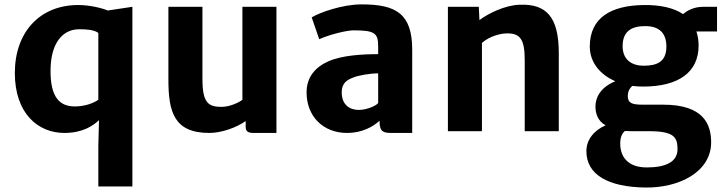

<svg xmlns="http://www.w3.org/2000/svg" viewBox="-20 -587 3236 859"><path d="M46.4 -260.3C46.4 -79.6 149.9 7.8 268.1 7.8C349.1 7.8 396 -23.9 422.9 -49.3L419.9 67.9V247.1H572.3V-556.6L462.4 -540C434.6 -551.3 381.3 -564.5 329.6 -564.5C160.2 -564.5 46.4 -445.3 46.4 -260.3ZM314.9 -110.8C249 -110.8 205.1 -148.9 206.1 -272.9C207 -396.5 261.7 -456.1 334 -456.1C367.7 -456.1 399.9 -454.1 419.9 -439.9V-140.6C397 -124.5 357.4 -110.8 314.9 -110.8Z M733.4 -231.4C733.4 -88.4 757.3 7.8 916.5 7.8C970.7 7.8 1038.1 -16.1 1079.1 -45.4V-20.5C1079.1 3.4 1092.3 7.8 1116.2 7.8H1216.8V-556.6H1064.5V-140.6C1047.9 -127.4 1006.8 -108.9 971.2 -108.9C912.6 -108.9 885.7 -126 885.7 -232.9V-556.6H733.4Z M1351.6 -173.3C1351.6 -68.4 1423.8 7.8 1533.2 7.8C1599.1 7.8 1648.4 -19.5 1678.2 -46.9V-43C1678.2 5.4 1698.2 7.8 1735.4 7.8H1824.2V-363.8C1824.2 -525.4 1752.9 -567.4 1598.1 -567.4C1510.3 -567.4 1410.2 -530.8 1374.5 -509.3L1408.2 -411.6C1455.6 -433.1 1531.7 -451.2 1561.5 -451.2C1655.8 -451.2 1671.9 -439.5 1671.9 -379.9V-344.7C1601.6 -344.7 1510.3 -339.8 1448.7 -312.5C1388.7 -285.6 1351.6 -240.7 1351.6 -173.3ZM1508.8 -174.3C1508.8 -215.8 1534.2 -230 1557.1 -238.8C1580.1 -249.5 1635.3 -258.8 1671.9 -258.8V-126C1661.6 -112.8 1619.6 -95.2 1585.4 -95.2C1542 -95.2 1508.8 -120.1 1508.8 -174.3Z M1983.9 0H2136.2V-395C2169.9 -424.8 2217.3 -437 2245.6 -437.5C2309.6 -439.5 2327.6 -408.2 2327.6 -316.4V0H2480V-349.1C2480 -512.2 2423.8 -569.8 2306.2 -565.9C2237.8 -564 2162.6 -525.4 2125 -497.1L2122.1 -556.6H1983.9Z M2603.5 89.4C2603.5 194.3 2700.2 250 2868.2 252C3019.5 253.9 3161.6 181.6 3161.6 49.8C3161.6 -29.8 3128.9 -118.7 2947.3 -118.7H2854.5C2808.1 -118.7 2788.6 -125.5 2788.6 -157.7C2788.6 -174.3 2795.4 -191.4 2809.1 -202.6C2824.7 -200.7 2840.8 -199.7 2857.9 -199.7C3014.2 -199.7 3105.5 -262.7 3105.5 -382.8C3105.5 -406.2 3102.1 -427.2 3095.7 -446.3H3188V-556.6H3126C3084 -556.6 3053.7 -539.1 3036.1 -523.9C2993.2 -552.7 2932.1 -565.4 2859.9 -564.5C2713.9 -562.5 2618.7 -508.3 2618.7 -378.4C2618.7 -310.1 2662.6 -253.9 2732.9 -223.6C2664.1 -195.3 2644.5 -148.9 2644 -111.3C2643.6 -79.1 2655.8 -43.9 2689.5 -26.4C2640.1 -4.9 2603.5 35.6 2603.5 89.4ZM2860.4 -293C2798.3 -293 2765.6 -326.7 2765.6 -380.4C2765.6 -451.2 2810.5 -470.2 2867.2 -470.2C2929.7 -470.2 2961.4 -438.5 2961.4 -378.4C2961.4 -308.6 2916.5 -293 2860.4 -293ZM2754.9 55.7C2754.9 24.9 2764.2 9.3 2775.4 -1C2785.2 -0.5 2794.9 0 2805.7 0H2885.3C2996.6 0 3011.2 28.3 3011.2 80.1C3011.2 138.7 2956.1 162.1 2874 162.1C2784.7 162.1 2754.9 109.9 2754.9 55.7Z"/></svg>

Font: Merriweather Sans
Style: Bold
Weight: 700
Designer: Eben Sorkin ( eben@eyebytes.com )
Foundry: Eben Sorkin
Version: Version 1.003